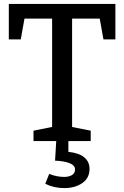

<svg xmlns="http://www.w3.org/2000/svg" viewBox="-20 -720 634 980"><path d="M25 -519V-700H569V-519H508L489 -625H348V-72L443 -53V0H151V-53L246 -72V-625H105L86 -519ZM211 218 231 168Q271 183 307 183Q332 183 347.5 173.5Q363 164 363 145Q363 124 335.5 113Q308 102 261 100L267 0H329V55Q384 61 410.5 83.5Q437 106 437 142Q437 189 400 214.5Q363 240 308 240Q255 240 211 218Z"/></svg>

Font: Bitter Pro Medium
Style: Regular
Weight: 500
Designer: Sol Matas, and Bitter project Authors
Foundry: Sol Matas
Version: Version 1.010